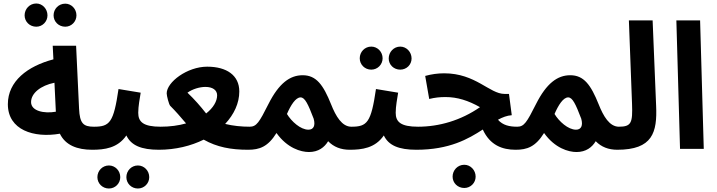

<svg xmlns="http://www.w3.org/2000/svg" viewBox="-20 -853 4108 1100"><path d="M188 -700C223 -700 252 -729 252 -765C252 -802 223 -833 188 -833C150 -833 121 -802 121 -765C121 -729 150 -700 188 -700ZM354 -700C389 -700 418 -729 418 -765C418 -802 389 -832 354 -832C316 -832 287 -802 287 -765C287 -729 316 -700 354 -700ZM508 5C556 5 582 -22 582 -63C582 -98 561 -127 518 -127C457 -127 437 -146 433 -230L416 -591H282L286 -513C138 -474 25 -388 25 -256C25 -108 174 -61 323 -87C355 -21 422 5 508 5ZM158 -268C158 -319 213 -363 292 -379L300 -213C232 -201 158 -217 158 -268Z M508 5C578 5 654 -4 704 -77C731 -20 789 5 891 5C939 5 965 -22 965 -63C965 -98 945 -127 901 -127C800 -127 772 -155 772 -207C772 -244 781 -290 786 -322L659 -343C631 -151 609 -127 518 -127ZM770 227C806 227 835 198 835 162C835 125 806 95 770 95C733 95 704 125 704 162C704 198 733 227 770 227ZM604 227C640 227 669 198 669 162C669 125 640 95 604 95C567 95 538 125 538 162C538 198 567 227 604 227Z M889 5C986 5 1074 -17 1147 -53C1223 -10 1303 5 1402 5C1447 5 1475 -22 1475 -62C1475 -99 1453 -127 1412 -127C1363 -127 1314 -132 1270 -143C1321 -198 1351 -262 1351 -329C1351 -422 1278 -471 1167 -471C1052 -471 935 -382 935 -318C935 -304 948 -254 955 -247C985 -217 1014 -184 1046 -146C1004 -134 954 -127 899 -127ZM1054 -322C1083 -343 1124 -355 1157 -355C1198 -355 1224 -337 1224 -307C1224 -273 1202 -235 1161 -203C1129 -244 1094 -284 1054 -322Z M1401 5C1467 5 1515 -12 1564 -91C1626 -4 1704 18 1750 18C1804 18 1839 -9 1860 -44C1892 -11 1933 5 1984 5C2031 5 2057 -24 2057 -63C2057 -98 2037 -127 1993 -127C1939 -127 1904 -187 1877 -255C1832 -367 1792 -422 1714 -422C1641 -422 1578 -376 1518 -257C1465 -152 1450 -127 1410 -127ZM1624 -200C1646 -251 1674 -295 1702 -295C1727 -295 1745 -257 1777 -173C1788 -134 1777 -110 1747 -110C1702 -110 1650 -157 1624 -200Z M2107 -454C2143 -454 2172 -483 2172 -519C2172 -556 2143 -586 2107 -586C2070 -586 2041 -556 2041 -519C2041 -483 2070 -454 2107 -454ZM2273 -454C2309 -454 2338 -482 2338 -518C2338 -555 2309 -586 2273 -586C2236 -586 2207 -555 2207 -518C2207 -482 2236 -454 2273 -454ZM1983 5C2053 5 2129 -4 2179 -77C2206 -20 2264 5 2366 5C2414 5 2440 -22 2440 -63C2440 -98 2420 -127 2376 -127C2275 -127 2247 -155 2247 -207C2247 -244 2256 -290 2261 -322L2134 -343C2106 -151 2084 -127 1993 -127Z M2365 5C2555 5 2663 -57 2746 -111C2787 -21 2858 5 2934 5C2982 5 3008 -22 3008 -63C3008 -98 2988 -127 2944 -127C2899 -127 2861 -135 2833 -167C2859 -181 2884 -191 2912 -193L2896 -315H2870C2785 -315 2705 -433 2525 -433C2488 -433 2452 -428 2416 -418L2439 -286C2472 -294 2499 -297 2532 -297C2600 -297 2663 -277 2730 -239C2620 -163 2496 -127 2374 -127ZM2640 224C2676 224 2705 195 2705 159C2705 122 2676 91 2640 91C2602 91 2573 122 2573 159C2573 195 2602 224 2640 224Z M2934 5C3000 5 3048 -12 3097 -91C3159 -4 3237 18 3283 18C3337 18 3372 -9 3393 -44C3425 -11 3466 5 3517 5C3564 5 3590 -24 3590 -63C3590 -98 3570 -127 3526 -127C3472 -127 3437 -187 3410 -255C3365 -367 3325 -422 3247 -422C3174 -422 3111 -376 3051 -257C2998 -152 2983 -127 2943 -127ZM3157 -200C3179 -251 3207 -295 3235 -295C3260 -295 3278 -257 3310 -173C3321 -134 3310 -110 3280 -110C3235 -110 3183 -157 3157 -200Z M3516 5C3719 5 3746 -94 3739 -248L3719 -736H3583L3601 -259C3605 -150 3598 -127 3525 -127Z M3876 0H4012L3991 -736H3855Z"/></svg>

Font: Noto Sans Arabic UI Cn
Style: Bold
Weight: 700
Width: 3
Designer: Monotype Design Team, Nadine Chahine and Nizar Qandah
Foundry: Monotype Imaging Inc.
Version: Version 2.010